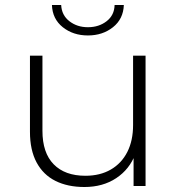

<svg xmlns="http://www.w3.org/2000/svg" viewBox="-20 -745 709 769"><path d="M318 4Q251 4 202 -20.5Q153 -45 126.5 -94.5Q100 -144 100 -217V-522H150V-221Q150 -133 195 -87Q240 -41 322 -41Q381 -41 424 -66Q467 -91 490 -136.5Q513 -182 513 -244V-522H563V0H515V-145L522 -128Q499 -67 445.5 -31.5Q392 4 318 4ZM332 -603Q273 -603 231.5 -636Q190 -669 188 -725H225Q227 -684 258 -660Q289 -636 332 -636Q376 -636 407 -660Q438 -684 439 -725H476Q474 -669 432.5 -636Q391 -603 332 -603Z"/></svg>

Font: Montserrat Thin Light
Style: Regular
Weight: 300
Version: Version 9.000